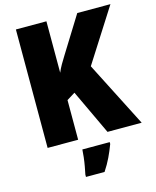

<svg xmlns="http://www.w3.org/2000/svg" viewBox="-135 -805 909 1118"><g transform="rotate(-15 320.0 -246.5)"><path d="M637 0H431L304 -270L254 -239V0H70V-714H254V-404Q263 -426 276.5 -449.5Q290 -473 304 -495L440 -714H640L436 -394ZM428 72Q413 112 396 147.5Q379 183 354 221H242V207Q246 188 251 161Q256 134 259 107Q262 80 263 61H428Z"/></g></svg>

Font: Noto Sans Hebrew SemiCondensed Black
Style: Regular
Weight: 900
Width: 4
Designer: Ben Nathan
Foundry: Google LLC
Version: Version 3.001; ttfautohint (v1.8.4.7-5d5b)